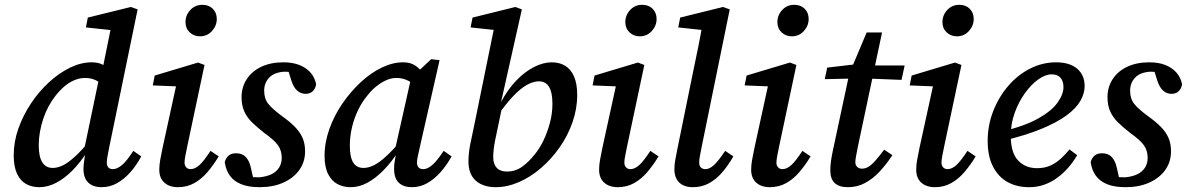

<svg xmlns="http://www.w3.org/2000/svg" viewBox="-20 -765 4933 798"><path d="M143 13Q113 13 89 0Q65 -13 51 -42.5Q37 -72 37 -120Q37 -176 56.5 -231Q76 -286 109 -335.5Q142 -385 184 -423.5Q226 -462 271.5 -484Q317 -506 361 -506Q383 -506 399.5 -499.5Q416 -493 431 -479.5Q446 -466 463 -444L421 -396Q401 -420 380 -430.5Q359 -441 334 -441Q311 -441 288.5 -431.5Q266 -422 246.5 -405Q227 -388 210 -366Q195 -347 182 -323Q169 -299 160 -272Q151 -245 146 -217Q141 -189 141 -162Q141 -113 156 -90Q171 -67 199 -67Q219 -67 241 -77.5Q263 -88 292.5 -115Q322 -142 361 -190L368 -134H342Q314 -90 281.5 -57Q249 -24 214 -5.5Q179 13 143 13ZM402 13Q367 13 347 -6Q327 -25 327 -62Q327 -76 329 -90.5Q331 -105 334 -126L327 -130L393 -446L403 -462L445 -669L469 -637L337 -651L345 -692L524 -736L552 -726L434 -153Q429 -129 426.5 -114Q424 -99 424 -88Q424 -76 430.5 -69Q437 -62 449 -62Q467 -62 487.5 -79.5Q508 -97 534 -138L567 -115Q548 -79 522.5 -50Q497 -21 467 -4Q437 13 402 13Z M642 -60Q642 -79 646 -101Q650 -123 656 -152L718 -436L738 -405L615 -410L623 -451L803 -505L830 -495L759 -160Q754 -136 750.5 -118Q747 -100 747 -89Q747 -77 754 -69.5Q761 -62 772 -62Q790 -62 808.5 -78.5Q827 -95 855 -138L889 -115Q868 -80 843 -50.5Q818 -21 787.5 -4Q757 13 720 13Q684 13 663 -6Q642 -25 642 -60ZM811 -614Q786 -614 768.5 -630.5Q751 -647 751 -673Q751 -702 771 -723.5Q791 -745 821 -745Q848 -745 864.5 -728.5Q881 -712 881 -686Q881 -658 861 -636Q841 -614 811 -614Z M1059 13Q1014 13 983.5 1Q953 -11 936 -34Q919 -57 914 -91Q919 -109 930.5 -118.5Q942 -128 961 -128Q987 -128 1001.5 -112.5Q1016 -97 1022 -71L1036 -9L985 -32Q1005 -30 1022 -29Q1039 -28 1058 -28Q1088 -31 1108.5 -41Q1129 -51 1140 -68.5Q1151 -86 1151 -109Q1151 -139 1135.5 -161Q1120 -183 1079 -212Q1051 -234 1029 -255Q1007 -276 995.5 -301.5Q984 -327 984 -361Q984 -403 1005.5 -436Q1027 -469 1066 -487.5Q1105 -506 1158 -506Q1196 -506 1224 -495Q1252 -484 1270 -464Q1288 -444 1294 -415Q1291 -396 1279.5 -385.5Q1268 -375 1250 -375Q1230 -375 1215 -388.5Q1200 -402 1191 -430L1174 -485L1219 -465Q1205 -465 1191 -466Q1177 -467 1161 -467Q1119 -464 1098.5 -442Q1078 -420 1078 -388Q1078 -355 1095 -333.5Q1112 -312 1154 -281Q1185 -259 1206 -237.5Q1227 -216 1237.5 -192Q1248 -168 1248 -136Q1248 -92 1224 -58.5Q1200 -25 1157.5 -6Q1115 13 1059 13Z M1437 13Q1408 13 1383.5 0.5Q1359 -12 1344 -41Q1329 -70 1329 -117Q1329 -173 1349 -229Q1369 -285 1403 -334.5Q1437 -384 1479 -423Q1521 -462 1566.5 -484Q1612 -506 1655 -506Q1680 -506 1697 -497.5Q1714 -489 1728.5 -473Q1743 -457 1758 -434L1719 -397Q1699 -418 1676.5 -429.5Q1654 -441 1627 -441Q1606 -441 1585 -431.5Q1564 -422 1544 -406Q1524 -390 1507 -368Q1485 -342 1468.5 -308Q1452 -274 1443 -236Q1434 -198 1434 -160Q1434 -112 1448 -89.5Q1462 -67 1491 -67Q1510 -67 1532.5 -77.5Q1555 -88 1584.5 -115Q1614 -142 1655 -190L1657 -134H1635Q1606 -90 1573.5 -57Q1541 -24 1507 -5.5Q1473 13 1437 13ZM1692 13Q1657 13 1637.5 -5.5Q1618 -24 1618 -63Q1618 -77 1619.5 -88.5Q1621 -100 1623.5 -111.5Q1626 -123 1628 -133L1620 -135L1692 -456L1707 -458L1772 -519L1807 -515L1725 -154Q1720 -131 1716.5 -115.5Q1713 -100 1713 -89Q1713 -77 1719.5 -69.5Q1726 -62 1739 -62Q1757 -62 1777 -79.5Q1797 -97 1824 -138L1857 -115Q1837 -79 1811.5 -50Q1786 -21 1756 -4Q1726 13 1692 13Z M2040 13Q2014 13 1993 6Q1972 -1 1957 -14.5Q1942 -28 1934.5 -48Q1927 -68 1927 -94Q1927 -127 1934.5 -165.5Q1942 -204 1952 -249L2037 -666L2067 -637L1936 -651L1944 -692L2122 -736L2149 -726L2063 -343L2070 -336L2048 -230Q2042 -203 2038 -182.5Q2034 -162 2032 -145Q2030 -128 2030 -111Q2030 -83 2044.5 -67.5Q2059 -52 2087 -52Q2122 -52 2150 -72Q2178 -92 2203 -124Q2223 -148 2239 -181.5Q2255 -215 2265.5 -254Q2276 -293 2276 -334Q2276 -381 2262 -404Q2248 -427 2220 -427Q2197 -427 2170.5 -412.5Q2144 -398 2113 -365.5Q2082 -333 2046 -281L2038 -338H2061Q2089 -392 2125 -429.5Q2161 -467 2199.5 -486.5Q2238 -506 2273 -506Q2305 -506 2328.5 -492Q2352 -478 2365.5 -448Q2379 -418 2379 -370Q2379 -313 2359.5 -257Q2340 -201 2306 -152.5Q2272 -104 2228.5 -66.5Q2185 -29 2136.5 -8Q2088 13 2040 13Z M2470 -60Q2470 -79 2474 -101Q2478 -123 2484 -152L2546 -436L2566 -405L2443 -410L2451 -451L2631 -505L2658 -495L2587 -160Q2582 -136 2578.5 -118Q2575 -100 2575 -89Q2575 -77 2582 -69.5Q2589 -62 2600 -62Q2618 -62 2636.5 -78.5Q2655 -95 2683 -138L2717 -115Q2696 -80 2671 -50.5Q2646 -21 2615.5 -4Q2585 13 2548 13Q2512 13 2491 -6Q2470 -25 2470 -60ZM2639 -614Q2614 -614 2596.5 -630.5Q2579 -647 2579 -673Q2579 -702 2599 -723.5Q2619 -745 2649 -745Q2676 -745 2692.5 -728.5Q2709 -712 2709 -686Q2709 -658 2689 -636Q2669 -614 2639 -614Z M2860 13Q2823 13 2803 -6.5Q2783 -26 2783 -62Q2783 -81 2786.5 -100Q2790 -119 2796 -149L2861 -468Q2872 -520 2882 -569.5Q2892 -619 2901 -672L2930 -637L2799 -651L2807 -692L2985 -736L3013 -726L2896 -153Q2891 -129 2888.5 -114Q2886 -99 2886 -89Q2886 -76 2893 -69Q2900 -62 2912 -62Q2929 -62 2947.5 -79Q2966 -96 2994 -138L3028 -115Q3007 -78 2982 -49Q2957 -20 2927 -3.5Q2897 13 2860 13Z M3102 -60Q3102 -79 3106 -101Q3110 -123 3116 -152L3178 -436L3198 -405L3075 -410L3083 -451L3263 -505L3290 -495L3219 -160Q3214 -136 3210.5 -118Q3207 -100 3207 -89Q3207 -77 3214 -69.5Q3221 -62 3232 -62Q3250 -62 3268.5 -78.5Q3287 -95 3315 -138L3349 -115Q3328 -80 3303 -50.5Q3278 -21 3247.5 -4Q3217 13 3180 13Q3144 13 3123 -6Q3102 -25 3102 -60ZM3271 -614Q3246 -614 3228.5 -630.5Q3211 -647 3211 -673Q3211 -702 3231 -723.5Q3251 -745 3281 -745Q3308 -745 3324.5 -728.5Q3341 -712 3341 -686Q3341 -658 3321 -636Q3301 -614 3271 -614Z M3408 -436 3418 -484 3555 -500V-493H3740L3727 -433L3549 -440L3546 -439ZM3504 13Q3468 13 3449.5 -4Q3431 -21 3431 -57Q3431 -77 3434 -97.5Q3437 -118 3443 -146L3510 -459L3582 -630H3646L3545 -153Q3541 -131 3538 -116Q3535 -101 3535 -91Q3535 -78 3543 -71Q3551 -64 3563 -64Q3576 -64 3589 -71.5Q3602 -79 3617.5 -96.5Q3633 -114 3655 -143L3689 -120Q3664 -82 3636 -52Q3608 -22 3575.5 -4.5Q3543 13 3504 13Z M3788 -60Q3788 -79 3792 -101Q3796 -123 3802 -152L3864 -436L3884 -405L3761 -410L3769 -451L3949 -505L3976 -495L3905 -160Q3900 -136 3896.5 -118Q3893 -100 3893 -89Q3893 -77 3900 -69.5Q3907 -62 3918 -62Q3936 -62 3954.5 -78.5Q3973 -95 4001 -138L4035 -115Q4014 -80 3989 -50.5Q3964 -21 3933.5 -4Q3903 13 3866 13Q3830 13 3809 -6Q3788 -25 3788 -60ZM3957 -614Q3932 -614 3914.5 -630.5Q3897 -647 3897 -673Q3897 -702 3917 -723.5Q3937 -745 3967 -745Q3994 -745 4010.5 -728.5Q4027 -712 4027 -686Q4027 -658 4007 -636Q3987 -614 3957 -614Z M4257 13Q4206 13 4167.5 -8.5Q4129 -30 4107 -73Q4085 -116 4085 -179Q4085 -244 4108 -303Q4131 -362 4170.5 -408Q4210 -454 4261.5 -480Q4313 -506 4369 -506Q4426 -506 4457 -479.5Q4488 -453 4488 -407Q4488 -377 4470.5 -346Q4453 -315 4413 -285.5Q4373 -256 4307.5 -229Q4242 -202 4145 -179L4143 -218Q4239 -241 4295 -272.5Q4351 -304 4375.5 -338.5Q4400 -373 4400 -403Q4400 -428 4387.5 -442Q4375 -456 4351 -456Q4325 -456 4295.5 -435Q4266 -414 4240 -378Q4214 -342 4197.5 -296.5Q4181 -251 4181 -201Q4181 -130 4211.5 -98Q4242 -66 4290 -66Q4322 -66 4346 -77Q4370 -88 4389.5 -106Q4409 -124 4425 -144L4457 -120Q4442 -94 4421.5 -70Q4401 -46 4375.5 -27Q4350 -8 4320.5 2.5Q4291 13 4257 13Z M4658 13Q4613 13 4582.5 1Q4552 -11 4535 -34Q4518 -57 4513 -91Q4518 -109 4529.5 -118.5Q4541 -128 4560 -128Q4586 -128 4600.5 -112.5Q4615 -97 4621 -71L4635 -9L4584 -32Q4604 -30 4621 -29Q4638 -28 4657 -28Q4687 -31 4707.5 -41Q4728 -51 4739 -68.5Q4750 -86 4750 -109Q4750 -139 4734.5 -161Q4719 -183 4678 -212Q4650 -234 4628 -255Q4606 -276 4594.5 -301.5Q4583 -327 4583 -361Q4583 -403 4604.5 -436Q4626 -469 4665 -487.5Q4704 -506 4757 -506Q4795 -506 4823 -495Q4851 -484 4869 -464Q4887 -444 4893 -415Q4890 -396 4878.5 -385.5Q4867 -375 4849 -375Q4829 -375 4814 -388.5Q4799 -402 4790 -430L4773 -485L4818 -465Q4804 -465 4790 -466Q4776 -467 4760 -467Q4718 -464 4697.5 -442Q4677 -420 4677 -388Q4677 -355 4694 -333.5Q4711 -312 4753 -281Q4784 -259 4805 -237.5Q4826 -216 4836.5 -192Q4847 -168 4847 -136Q4847 -92 4823 -58.5Q4799 -25 4756.5 -6Q4714 13 4658 13Z"/></svg>

Font: Source Serif 4 Medium
Style: Italic
Weight: 500
Italic angle: -12°
Designer: Frank Grießhammer
Foundry: Adobe Systems Incorporated
Version: Version 4.004;hotconv 1.0.116;makeotfexe 2.5.65601